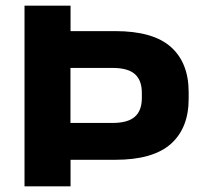

<svg xmlns="http://www.w3.org/2000/svg" viewBox="-20 -659 719 679"><path d="M182.3 -93.9V-224.2H377.5Q432.1 -224.2 456.8 -246.1Q481.6 -268 481.6 -312V-331Q481.6 -375.2 456.9 -397Q432.3 -418.8 377.7 -418.8H181.7V-549H387Q521.4 -549 584.3 -492.9Q647.2 -436.8 647.2 -333.1V-309.4Q647.2 -206.2 584.1 -150Q520.9 -93.9 387.7 -93.9ZM66.7 0V-639H229.5V-514.5L229.2 -454.9V-184.8L229.5 -124.6V0Z"/></svg>

Font: Anek Gurmukhi Medium SemiExpanded
Style: Regular
Weight: 500
Width: 6
Version: Version 1.003